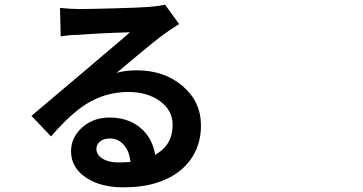

<svg xmlns="http://www.w3.org/2000/svg" viewBox="-20 -759 1540 814"><path d="M502.9 35.2Q406.2 35.2 344.7 -5.9Q281.2 -48.8 281.2 -117.2Q281.2 -174.8 326.2 -216.8Q374 -260.7 444.3 -260.7Q525.4 -260.7 578.1 -214.8Q627 -171.9 637.7 -102.5Q711.9 -143.6 711.9 -229.5Q711.9 -291 658.2 -330.1Q604.5 -369.1 524.4 -369.1Q426.8 -369.1 344.7 -317.4Q278.3 -275.4 196.3 -180.7L113.3 -267.6Q142.6 -292 221.7 -359.4Q312.5 -436.5 341.8 -460.9Q362.3 -478.5 418.9 -526.4Q504.9 -598.6 531.2 -622.1Q411.1 -619.1 312.5 -611.3Q275.4 -611.3 237.3 -604.5L234.4 -725.6Q276.4 -720.7 316.4 -720.7Q357.4 -720.7 461.9 -723.6Q574.2 -726.6 610.4 -729.5Q657.2 -733.4 679.7 -739.3L739.3 -657.2Q736.3 -655.3 730.5 -651.4Q692.4 -627 675.8 -614.3Q639.6 -588.9 524.4 -492.2Q489.3 -461.9 474.6 -450.2Q511.7 -460.9 559.6 -460.9Q675.8 -460.9 753.9 -394.5Q832 -328.1 832 -227.5Q832 -113.3 750 -41Q661.1 35.2 502.9 35.2ZM480.5 -70.3Q500 -70.3 533.2 -72.3Q528.3 -119.1 504.9 -144.5Q482.4 -171.9 444.3 -171.9Q419.9 -171.9 404.3 -159.2Q388.7 -146.5 388.7 -127.9Q388.7 -102.5 414.6 -86.4Q440.4 -70.3 480.5 -70.3Z"/></svg>

Font: Bpmf GenSeki Gothic B
Style: B
Weight: 700
Foundry: But Ko
Version: Version 1.320